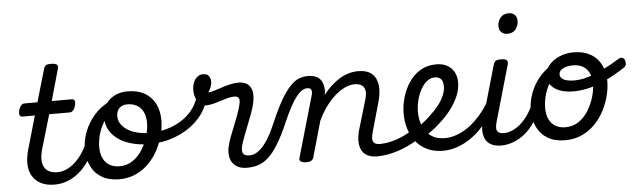

<svg xmlns="http://www.w3.org/2000/svg" viewBox="-50 -982 3936 1189"><g transform="rotate(-5 1918.0 -388.0)"><path d="M247 17Q198 17 164 0Q130 -17 111 -47.5Q92 -78 90 -120.5Q88 -163 103 -215L162 -420H84Q72 -420 68 -430Q64 -440 68 -460Q74 -480 83 -490Q92 -500 104 -500H185L243 -699Q248 -718 257.5 -724Q267 -730 287 -730Q317 -730 326 -721Q335 -712 328 -692L274 -500H400Q411 -500 415.5 -490.5Q420 -481 415 -460Q410 -441 400.5 -430.5Q391 -420 379 -420H251L188 -206Q178 -169 179 -141.5Q180 -114 191 -95.5Q202 -77 222 -67.5Q242 -58 270 -58Q284 -58 290 -46.5Q296 -35 294 -20.5Q292 -6 280 5.5Q268 17 247 17Z M249 17Q235 17 229 5.5Q223 -6 225.5 -20.5Q228 -35 239.5 -46.5Q251 -58 272 -58Q298 -58 324.5 -69Q351 -80 375.5 -101Q400 -122 421.5 -152Q443 -182 459 -219Q464 -234 476.5 -234.5Q489 -235 498.5 -225.5Q508 -216 504 -202Q487 -150 460.5 -109.5Q434 -69 400.5 -41Q367 -13 328.5 2Q290 17 249 17Z M648 19Q585 19 541 -7Q497 -33 474.5 -79.5Q452 -126 452 -184Q452 -237 472.5 -291.5Q493 -346 532.5 -392Q572 -438 630 -466Q688 -494 763 -494Q780 -494 783 -483Q786 -472 779.5 -461Q773 -450 760 -450Q717 -450 682 -433.5Q647 -417 621 -389.5Q595 -362 577 -328Q559 -294 550.5 -258Q542 -222 542 -190Q542 -149 556 -120Q570 -91 596 -76Q622 -61 657 -61Q704 -61 740 -85.5Q776 -110 800 -149Q824 -188 837 -231.5Q850 -275 850 -313Q850 -354 836.5 -382Q823 -410 797.5 -424.5Q772 -439 738 -439Q719 -439 711 -451Q703 -463 704.5 -479Q706 -495 716.5 -507Q727 -519 746 -519Q808 -519 851.5 -494.5Q895 -470 917.5 -425.5Q940 -381 940 -322Q940 -281 928.5 -234.5Q917 -188 894 -143Q871 -98 836 -61.5Q801 -25 754 -3Q707 19 648 19Z M851 -182Q793 -182 744.5 -195.5Q696 -209 661 -233.5Q626 -258 607 -292Q588 -326 588 -366Q588 -402 600 -431Q612 -460 634 -479.5Q656 -499 684.5 -509Q713 -519 746 -519Q765 -519 773 -507Q781 -495 779 -479Q777 -463 767 -451Q757 -439 738 -439Q706 -439 688 -420.5Q670 -402 670 -370Q670 -336 694.5 -309Q719 -282 761.5 -266.5Q804 -251 859 -251Q932 -251 993.5 -273.5Q1055 -296 1099 -336Q1143 -376 1163 -428Q1169 -444 1186.5 -448Q1204 -452 1218 -446Q1232 -440 1227 -423Q1207 -353 1152.5 -298.5Q1098 -244 1020 -213Q942 -182 851 -182Z M1443 17Q1408 17 1385 4.5Q1362 -8 1350 -29Q1338 -50 1336.5 -77.5Q1335 -105 1344 -136Q1349 -156 1360 -185Q1371 -214 1384.5 -247.5Q1398 -281 1410.5 -314.5Q1423 -348 1430 -378Q1437 -408 1429 -418.5Q1421 -429 1403 -429Q1378 -429 1346.5 -419Q1315 -409 1282 -399.5Q1249 -390 1220 -390Q1199 -390 1184 -405Q1169 -420 1161 -443Q1153 -466 1153 -490Q1153 -514 1160.5 -535Q1168 -556 1183.5 -570Q1199 -584 1221 -584Q1246 -584 1257 -569.5Q1268 -555 1268 -535Q1268 -520 1262 -502Q1256 -484 1244 -469Q1258 -469 1280 -475.5Q1302 -482 1328 -491Q1354 -500 1382 -506.5Q1410 -513 1436 -513Q1466 -513 1488 -499.5Q1510 -486 1518 -455Q1526 -424 1514 -372Q1507 -344 1494.5 -310.5Q1482 -277 1468.5 -243Q1455 -209 1443.5 -178.5Q1432 -148 1426 -127Q1416 -91 1425 -74.5Q1434 -58 1466 -58Q1480 -58 1486.5 -46.5Q1493 -35 1490.5 -20.5Q1488 -6 1476 5.5Q1464 17 1443 17Z M1445 17Q1435 17 1431.5 5.5Q1428 -6 1432 -20.5Q1436 -35 1445 -46.5Q1454 -58 1467 -58Q1484 -58 1503 -67Q1522 -76 1543 -97.5Q1564 -119 1586 -155.5Q1608 -192 1631 -247Q1668 -333 1699 -386Q1730 -439 1758 -467.5Q1786 -496 1812.5 -506Q1839 -516 1865 -516Q1876 -516 1879 -504.5Q1882 -493 1880 -478.5Q1878 -464 1871.5 -452.5Q1865 -441 1856 -441Q1840 -441 1824 -431Q1808 -421 1790 -398.5Q1772 -376 1751 -338Q1730 -300 1706 -244Q1670 -161 1638 -109Q1606 -57 1575 -30Q1544 -3 1512.5 7Q1481 17 1445 17Z M2253 17Q2216 17 2192 4.5Q2168 -8 2156.5 -31Q2145 -54 2144.5 -84Q2144 -114 2153 -150L2210 -343Q2219 -373 2215.5 -395Q2212 -417 2196 -428.5Q2180 -440 2150 -440Q2120 -440 2089 -425Q2058 -410 2027.5 -383Q1997 -356 1969.5 -318Q1942 -280 1920 -233L1857 -11Q1853 2 1842.5 8.5Q1832 15 1809 15Q1793 15 1779.5 8Q1766 1 1772 -17L1881 -396Q1887 -418 1881.5 -429.5Q1876 -441 1858 -441Q1844 -441 1837.5 -452.5Q1831 -464 1832 -478.5Q1833 -493 1842 -504.5Q1851 -516 1867 -516Q1895 -516 1914.5 -508Q1934 -500 1945 -485.5Q1956 -471 1961 -451Q1966 -431 1965 -409L1961 -390Q1985 -421 2010.5 -444.5Q2036 -468 2063.5 -485Q2091 -502 2120.5 -510.5Q2150 -519 2179 -519Q2235 -519 2264.5 -493.5Q2294 -468 2300 -422.5Q2306 -377 2288 -315L2239 -142Q2225 -95 2234 -76.5Q2243 -58 2276 -58Q2290 -58 2296 -46.5Q2302 -35 2299.5 -20.5Q2297 -6 2285.5 5.5Q2274 17 2253 17Z M2252 17Q2233 17 2227.5 5.5Q2222 -6 2226.5 -20.5Q2231 -35 2243.5 -46.5Q2256 -58 2275 -58Q2323 -58 2378 -76Q2433 -94 2485 -129Q2497 -136 2507 -130.5Q2517 -125 2523 -113.5Q2529 -102 2528.5 -89.5Q2528 -77 2518 -70Q2470 -40 2423 -20.5Q2376 -1 2332.5 8Q2289 17 2252 17Z M2485 -121Q2518 -139 2547 -161Q2576 -183 2600 -207Q2629 -233 2652 -262Q2675 -291 2688 -321.5Q2701 -352 2701 -379Q2701 -410 2688 -424.5Q2675 -439 2648 -439Q2634 -439 2627.5 -451Q2621 -463 2622.5 -479Q2624 -495 2634.5 -507Q2645 -519 2665 -519Q2706 -519 2734 -503Q2762 -487 2776.5 -459.5Q2791 -432 2791 -397Q2791 -354 2773 -311.5Q2755 -269 2724 -228.5Q2693 -188 2653 -153Q2624 -125 2589 -101.5Q2554 -78 2517 -58Z M2662 18Q2616 18 2580 4.5Q2544 -9 2517.5 -32.5Q2491 -56 2473 -88Q2455 -120 2446.5 -156.5Q2438 -193 2438 -232Q2438 -283 2453 -334Q2468 -385 2496.5 -427Q2525 -469 2567.5 -494Q2610 -519 2666 -519Q2676 -519 2680 -507Q2684 -495 2681 -479Q2678 -463 2669.5 -451Q2661 -439 2649 -439Q2622 -439 2600 -421Q2578 -403 2561.5 -373Q2545 -343 2536 -307Q2527 -271 2527 -235Q2527 -202 2535.5 -170.5Q2544 -139 2562 -114Q2580 -89 2609.5 -74Q2639 -59 2680 -59Q2735 -59 2790.5 -88.5Q2846 -118 2896.5 -174Q2947 -230 2986 -311Q2991 -319 3002 -318.5Q3013 -318 3022 -310.5Q3031 -303 3024 -288Q2983 -190 2924 -121.5Q2865 -53 2797.5 -17.5Q2730 18 2662 18Z M3024 17Q2987 17 2962.5 4.5Q2938 -8 2926.5 -30.5Q2915 -53 2914 -83.5Q2913 -114 2924 -150L3020 -484Q3026 -503 3035.5 -509Q3045 -515 3065 -515Q3095 -515 3103.5 -506Q3112 -497 3106 -477L3010 -142Q2995 -94 3004.5 -76Q3014 -58 3046 -58Q3060 -58 3066 -46.5Q3072 -35 3070 -20.5Q3068 -6 3056.5 5.5Q3045 17 3024 17ZM3120 -669Q3099 -669 3084.5 -682.5Q3070 -696 3070 -721Q3070 -749 3087.5 -772Q3105 -795 3141 -795Q3162 -795 3176.5 -782Q3191 -769 3191 -743Q3191 -715 3174 -692Q3157 -669 3120 -669Z M3022 17Q3008 17 3002 5.5Q2996 -6 2998.5 -20.5Q3001 -35 3012.5 -46.5Q3024 -58 3045 -58Q3071 -58 3097.5 -69Q3124 -80 3148.5 -101Q3173 -122 3194.5 -152Q3216 -182 3232 -219Q3237 -234 3249.5 -234.5Q3262 -235 3271.5 -225.5Q3281 -216 3277 -202Q3260 -150 3233.5 -109.5Q3207 -69 3173.5 -41Q3140 -13 3101.5 2Q3063 17 3022 17Z M3420 19Q3357 19 3313 -7Q3269 -33 3246.5 -79.5Q3224 -126 3224 -184Q3224 -237 3244.5 -292Q3265 -347 3305 -392.5Q3345 -438 3403 -466Q3461 -494 3536 -494L3534 -450Q3478 -450 3437 -426Q3396 -402 3368.5 -362.5Q3341 -323 3327.5 -278Q3314 -233 3314 -190Q3314 -149 3328 -120Q3342 -91 3368 -76Q3394 -61 3429 -61Q3476 -61 3512 -85.5Q3548 -110 3572 -149Q3596 -188 3609 -231.5Q3622 -275 3622 -313Q3622 -354 3608.5 -382Q3595 -410 3569.5 -424.5Q3544 -439 3510 -439Q3470 -439 3445.5 -425.5Q3421 -412 3421 -390Q3421 -376 3432 -365.5Q3443 -355 3462.5 -350Q3482 -345 3510 -345Q3547 -345 3590 -357Q3633 -369 3684 -393.5Q3735 -418 3795 -455Q3809 -463 3818.5 -458.5Q3828 -454 3832.5 -443Q3837 -432 3835.5 -419.5Q3834 -407 3824 -399Q3760 -357 3704 -330Q3648 -303 3597.5 -290.5Q3547 -278 3499 -278Q3450 -278 3414 -291.5Q3378 -305 3359 -329Q3340 -353 3340 -385Q3340 -424 3365 -454Q3390 -484 3430.5 -501.5Q3471 -519 3518 -519Q3580 -519 3623.5 -494.5Q3667 -470 3689.5 -425Q3712 -380 3712 -322Q3712 -281 3700.5 -234.5Q3689 -188 3666 -143Q3643 -98 3608 -61.5Q3573 -25 3526 -3Q3479 19 3420 19Z"/></g></svg>

Font: Playwrite TZ
Style: Regular
Weight: 400
Designer: Veronika Burian, José Scaglione
Foundry: TypeTogether
Version: Version 1.002